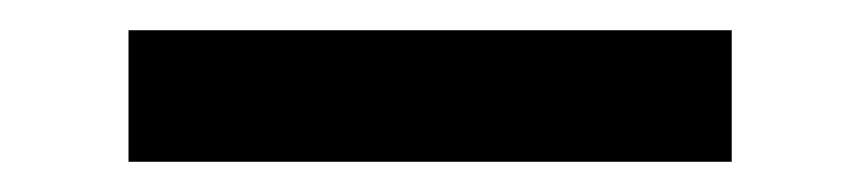

<svg xmlns="http://www.w3.org/2000/svg" viewBox="-20 -336 569 127"><path d="M65 -316V-229H464V-316Z"/></svg>

Font: All Genders v4
Style: Regular
Weight: 400
Designer: Rassam Alawdi
Foundry: Rassam Art
Version: Version 3.100;FEAKit 1.0